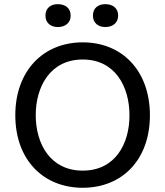

<svg xmlns="http://www.w3.org/2000/svg" viewBox="-20 -890 790 918"><path d="M696.8 -338.9C696.8 -551.8 564 -687.5 375.5 -687.5C187 -687.5 53.2 -551.8 53.2 -338.9C53.2 -126 187 7.8 375.5 7.8C564 7.8 696.8 -126 696.8 -338.9ZM150.9 -339.4C150.9 -475.6 220.2 -605.5 375.5 -605.5C530.8 -605.5 599.1 -475.6 599.1 -338.4C599.1 -202.1 530.8 -74.2 375.5 -74.2C220.7 -74.2 150.9 -202.1 150.9 -339.4ZM483.4 -870.1C449.7 -870.1 424.3 -851.6 424.3 -815.4C424.3 -780.3 449.7 -760.7 483.4 -760.7C518.6 -760.7 544.9 -780.3 544.9 -815.4C544.9 -851.6 518.6 -870.1 483.4 -870.1ZM256.3 -870.1C222.7 -870.1 197.3 -851.6 197.3 -815.4C197.3 -780.3 222.7 -760.7 256.3 -760.7C291.5 -760.7 317.9 -780.3 317.9 -815.4C317.9 -851.6 291.5 -870.1 256.3 -870.1Z"/></svg>

Font: Inder
Style: Regular
Weight: 400
Designer: Irina Smirnova
Foundry: Irina Smirnova
Version: Version 1.001